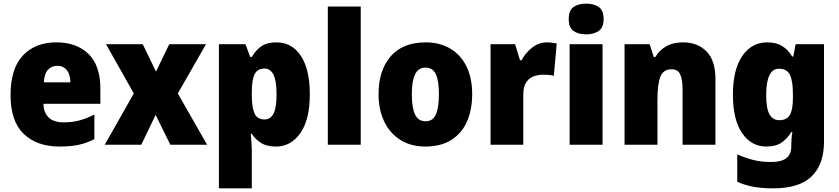

<svg xmlns="http://www.w3.org/2000/svg" viewBox="-20 -796 4612 1056"><path d="M290 -563Q402 -563 467 -499Q532 -435 532 -310V-225H219Q220 -177 247.5 -150Q275 -123 330 -123Q377 -123 416.5 -133.5Q456 -144 499 -166V-31Q460 -10 415 0Q370 10 307 10Q183 10 110.5 -59.5Q38 -129 38 -273Q38 -419 106 -491Q174 -563 290 -563ZM296 -434Q265 -434 244.5 -413Q224 -392 221 -343H367Q367 -385 348 -409.5Q329 -434 296 -434Z M716 -282 563 -553H765L838 -402L911 -553H1113L958 -282L1119 0H917L836 -164L757 0H556Z M1500 -563Q1586 -563 1635 -488.5Q1684 -414 1684 -277Q1684 -138 1632 -64Q1580 10 1498 10Q1447 10 1415.5 -10Q1384 -30 1365 -60H1359Q1361 -35 1363 -11Q1365 13 1365 37V240H1184V-553H1330L1356 -483H1365Q1388 -522 1419 -542.5Q1450 -563 1500 -563ZM1435 -419Q1396 -419 1380.5 -388Q1365 -357 1365 -292V-271Q1365 -205 1380 -172Q1395 -139 1435 -139Q1468 -139 1484.5 -171.5Q1501 -204 1501 -277Q1501 -352 1484 -385.5Q1467 -419 1435 -419Z M1964 0H1783V-760H1964Z M2577 -278Q2577 -193 2548.5 -128Q2520 -63 2462.5 -26.5Q2405 10 2319 10Q2240 10 2182 -26.5Q2124 -63 2093 -128Q2062 -193 2062 -278Q2062 -409 2128.5 -486Q2195 -563 2322 -563Q2397 -563 2454.5 -530Q2512 -497 2544.5 -433Q2577 -369 2577 -278ZM2245 -277Q2245 -205 2262.5 -167Q2280 -129 2321 -129Q2361 -129 2377.5 -167Q2394 -205 2394 -278Q2394 -350 2377.5 -387Q2361 -424 2320 -424Q2281 -424 2263 -387.5Q2245 -351 2245 -277Z M2988 -563Q3002 -563 3016.5 -561Q3031 -559 3042 -557L3026 -379Q3016 -382 3002.5 -383.5Q2989 -385 2967 -385Q2940 -385 2915 -376Q2890 -367 2874 -343Q2858 -319 2858 -274V0H2678V-553H2813L2840 -465H2849Q2868 -503 2905.5 -533Q2943 -563 2988 -563Z M3204 -776Q3246 -776 3273 -757.5Q3300 -739 3300 -691Q3300 -644 3272.5 -625.5Q3245 -607 3204 -607Q3161 -607 3134.5 -625.5Q3108 -644 3108 -691Q3108 -739 3134.5 -757.5Q3161 -776 3204 -776ZM3294 -553V0H3113V-553Z M3736 -563Q3817 -563 3866 -513Q3915 -463 3915 -360V0H3734V-304Q3734 -359 3721 -387Q3708 -415 3674 -415Q3628 -415 3612 -374Q3596 -333 3596 -246V0H3415V-553H3553L3576 -482H3584Q3607 -521 3645 -542Q3683 -563 3736 -563Z M4199 -563Q4250 -563 4282.5 -542.5Q4315 -522 4337 -485H4343L4356 -553H4512V-17Q4512 108 4444 174Q4376 240 4232 240Q4172 240 4125 231.5Q4078 223 4035 204V53Q4083 74 4125.5 84.5Q4168 95 4223 95Q4332 95 4332 10V1Q4332 -13 4333.5 -32.5Q4335 -52 4338 -70H4332Q4311 -34 4279 -12Q4247 10 4195 10Q4112 10 4061.5 -64Q4011 -138 4011 -275Q4011 -413 4062.5 -488Q4114 -563 4199 -563ZM4264 -418Q4194 -418 4194 -272Q4194 -200 4212 -167.5Q4230 -135 4266 -135Q4308 -135 4324.5 -164.5Q4341 -194 4341 -256V-281Q4341 -349 4325 -383.5Q4309 -418 4264 -418Z"/></svg>

Font: Noto Sans Myanmar UI SemiCondensed Black
Style: Regular
Weight: 900
Width: 4
Designer: Monotype Design Team
Foundry: Monotype Imaging Inc.
Version: Version 2.103; ttfautohint (v1.8.4.7-5d5b)